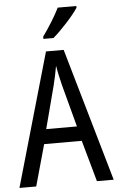

<svg xmlns="http://www.w3.org/2000/svg" viewBox="-62 -985 631 1027"><g transform="rotate(-5 253.5 -471.5)"><path d="M388 -934V-943H288C266 -898 232 -844 197 -795V-783H251C294 -819 363 -894 388 -934ZM416 0H506L300 -715H205L0 0H90L152 -222H354ZM274 -530 335 -301H170L230 -530C238 -562 246 -600 252 -634C256 -605 267 -560 274 -530Z"/></g></svg>

Font: Noto Sans Gurmukhi UI Condensed
Style: Regular
Weight: 400
Width: 3
Designer: Jelle Bosma - Monotype Design Team
Foundry: Monotype Imaging Inc.
Version: Version 2.004